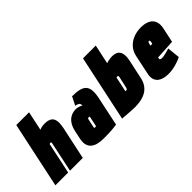

<svg xmlns="http://www.w3.org/2000/svg" viewBox="-0 -1300 1913 1913"><g transform="rotate(-45 956.0 -343.5)"><path d="M327 -497 370 -700H190L41 0H221L291 -330Q294 -332 296.5 -333Q299 -334 301 -334.5Q303 -335 305 -335Q308 -335 310 -334Q312 -333 313.5 -331Q315 -329 315.5 -326.5Q316 -324 315 -321L247 0H427L501 -346Q509 -385 509 -413Q509 -441 501.5 -460Q494 -479 480 -490Q466 -501 445.5 -506Q425 -511 399 -511Q384 -511 369.5 -509Q355 -507 344 -503.5Q333 -500 327 -497Z M792 -371Q788 -375 778 -380Q768 -385 753 -389Q738 -393 719 -393Q692 -393 667 -384.5Q642 -376 621.5 -358Q601 -340 585.5 -312Q570 -284 562 -246L543 -156Q533 -108 542 -76Q551 -44 575.5 -24.5Q600 -5 635.5 3Q671 11 714 11Q734 11 753 10.5Q772 10 790.5 9.5Q809 9 826.5 7.5Q844 6 861.5 4Q879 2 896 0L961 -307Q973 -365 970 -404Q967 -443 946.5 -466.5Q926 -490 886 -500Q846 -510 786 -510L741 -420Q750 -420 760 -417Q770 -414 778.5 -408.5Q787 -403 791 -393.5Q795 -384 792 -371ZM767 -240 744 -131Q744 -131 743 -130.5Q742 -130 740.5 -130Q739 -130 737.5 -129.5Q736 -129 734 -128.5Q732 -128 730 -128Q727 -128 725 -128.5Q723 -129 721.5 -130.5Q720 -132 719.5 -134Q719 -136 719 -138L739 -232Q740 -235 741 -237.5Q742 -240 744 -241.5Q746 -243 748 -244Q750 -245 753 -245Q756 -245 758.5 -244.5Q761 -244 763.5 -243Q766 -242 767 -240Z M1266 -496 1310 -700H1130L981 0Q999 1 1016.5 2.5Q1034 4 1051.5 5.5Q1069 7 1086 8Q1103 9 1120.5 10Q1138 11 1156 11Q1199 11 1238 3Q1277 -5 1309.5 -23.5Q1342 -42 1365.5 -74.5Q1389 -107 1399 -156L1443 -360Q1451 -398 1448.5 -426.5Q1446 -455 1433.5 -473.5Q1421 -492 1400.5 -501Q1380 -510 1352 -510Q1337 -510 1323.5 -508.5Q1310 -507 1296.5 -504Q1283 -501 1266 -496ZM1197 -170 1231 -329Q1233 -330 1235 -330Q1237 -330 1240 -330.5Q1243 -331 1246 -331Q1248 -331 1250 -330Q1252 -329 1253.5 -327Q1255 -325 1255.5 -321.5Q1256 -318 1255 -313L1229 -195Q1228 -189 1226.5 -184.5Q1225 -180 1222 -176.5Q1219 -173 1215.5 -171Q1212 -169 1206 -169Q1205 -169 1203.5 -169Q1202 -169 1200.5 -169.5Q1199 -170 1198 -170Q1197 -170 1197 -170Z M1663 -166 1666 -177 1874 -189 1907 -343Q1919 -399 1903.5 -436.5Q1888 -474 1849.5 -492.5Q1811 -511 1755 -511Q1699 -511 1650 -492Q1601 -473 1566.5 -435Q1532 -397 1520 -340L1477 -135Q1469 -97 1476.5 -69Q1484 -41 1504 -23Q1524 -5 1554.5 4Q1585 13 1622 13Q1671 13 1722 0Q1773 -13 1814 -35L1800 -169Q1778 -162 1744 -153.5Q1710 -145 1690 -145Q1681 -145 1675.5 -146.5Q1670 -148 1667 -150.5Q1664 -153 1663 -157Q1662 -161 1663 -166ZM1725 -333 1721 -315 1695 -313 1699 -334Q1701 -342 1703 -347Q1705 -352 1708.5 -355Q1712 -358 1717 -358Q1722 -358 1724 -355Q1726 -352 1726.5 -346.5Q1727 -341 1725 -333Z"/></g></svg>

Font: Advent Pro Black
Style: Italic
Weight: 900
Italic angle: -12°
Version: Version 3.000